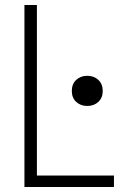

<svg xmlns="http://www.w3.org/2000/svg" viewBox="-20 -750 540 770"><path d="M78 0V-730H128V-46H437V0ZM330 -325Q303 -325 285.5 -341.5Q268 -358 268 -385Q268 -413 285.5 -429.5Q303 -446 330 -446Q357 -446 374.5 -429.5Q392 -413 392 -385Q392 -358 374.5 -341.5Q357 -325 330 -325Z"/></svg>

Font: M PLUS Code Latin Light
Style: Regular
Weight: 300
Designer: Coji Morishita
Foundry: UNDERFOREST DESIGN
Version: Version 1.002; ttfautohint (v1.8.3)